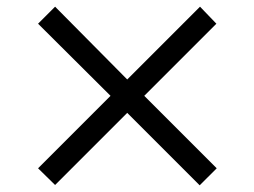

<svg xmlns="http://www.w3.org/2000/svg" viewBox="-20 -654 762 575"><path d="M578 -99 361 -316 145 -100 94 -150 311 -367 94 -583 145 -634 361 -416 579 -634 628 -583 412 -367 629 -150Z"/></svg>

Font: SUIT Variable
Style: Regular
Weight: 400
Designer: Sunn Youn; Korean Glyphs from Source Han Sans (Sandoll Communications; Soo-young Jang, Joo-yeon Kang)
Foundry: Sunn
Version: Version 1.150;FEAKit 1.0